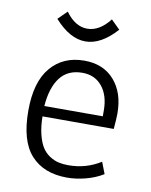

<svg xmlns="http://www.w3.org/2000/svg" viewBox="-79 -737 629 801"><g transform="rotate(10 235.5 -336.5)"><path d="M330.1 -677.7 367.7 -640.6Q302.7 -567.9 236.3 -567.9Q170.4 -567.9 105.5 -640.6L143.1 -677.7Q183.6 -621.6 234.9 -621.6Q286.6 -621.6 330.1 -677.7ZM248 -437Q186.5 -437 153.8 -394.3Q121.1 -351.6 115.2 -272.9H362.8V-297.4Q362.8 -361.3 331.8 -399.2Q300.8 -437 248 -437ZM256.3 -46.9Q331.5 -46.9 393.1 -85.9L412.1 -36.6Q378.9 -16.1 337.9 -5.6Q296.9 4.9 259.8 4.9Q161.1 4.9 106.9 -54.7Q52.7 -114.3 52.7 -242.2Q52.7 -364.7 105.5 -426.5Q158.2 -488.3 247.6 -488.3Q328.1 -488.3 374.5 -435.5Q420.9 -382.8 420.9 -294.9Q420.9 -274.9 417 -229H115.2Q115.7 -185.5 124 -152.6Q132.3 -119.6 145 -99.9Q157.7 -80.1 176.5 -67.9Q195.3 -55.7 214.4 -51.3Q233.4 -46.9 256.3 -46.9Z"/></g></svg>

Font: Anaheim
Style: Regular
Weight: 400
Designer: vernon adams
Foundry: vernon adams
Version: Version 1.002; ttfautohint (v0.93.5-3d13) -l 8 -r 50 -G 200 